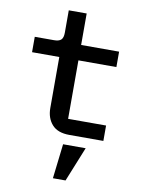

<svg xmlns="http://www.w3.org/2000/svg" viewBox="-102 -766 803 1093"><g transform="rotate(10 300.0 -219.5)"><path d="M528 0H331.5Q263.5 0 230.8 -37Q198 -74 198 -132V-427H40.5V-516H152Q180.5 -516 192.8 -527.8Q205 -539.5 205 -569V-698H308.5V-516H528V-427H308.5V-89H528ZM282 259 305.5 58.5H436L355 259Z"/></g></svg>

Font: Lilex Medium
Style: Regular
Weight: 500
Designer: Mike Abbink, Paul van der Laan, Pieter van Rosmalen, Mikhael Khrustik
Foundry: Mikhael Khrustik
Version: Version 1.100